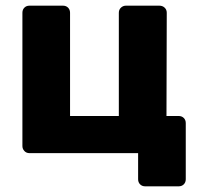

<svg xmlns="http://www.w3.org/2000/svg" viewBox="-20 -540 696 677"><path d="M492 117Q481 117 474 110Q467 103 467 92V0H84Q73 0 66 -7.5Q59 -15 59 -25V-495Q59 -506 66 -513Q73 -520 84 -520H202Q213 -520 220 -513Q227 -506 227 -495V-131H399V-495Q399 -506 406.5 -513Q414 -520 424 -520H542Q553 -520 560.5 -513Q568 -506 568 -495L567 -131H610Q621 -131 628 -124Q635 -117 635 -106V92Q635 103 628 110Q621 117 610 117Z"/></svg>

Font: Rubik
Style: Bold
Weight: 700
Designer: Hubert and Fischer
Foundry: Hubert and Fischer
Version: Version 2.300;gftools[0.9.30]